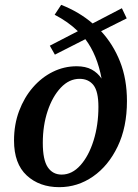

<svg xmlns="http://www.w3.org/2000/svg" viewBox="-20 -760 570 794"><path d="M225 14Q143 14 90.5 -34.5Q38 -83 38 -179Q38 -245 59 -301Q80 -357 116 -398.5Q152 -440 198.5 -463Q245 -486 297 -486Q334 -486 359 -472.5Q384 -459 400 -435Q382 -533 333 -598L207 -534L186 -571L302 -631Q262 -670 206 -699L233 -740Q307 -711 363 -663L484 -726L504 -684L398 -631Q448 -577 476.5 -505Q505 -433 505 -342Q505 -234 466.5 -154Q428 -74 364.5 -30Q301 14 225 14ZM235 -38Q278 -38 312.5 -76.5Q347 -115 367 -179Q387 -243 387 -318Q387 -382 366.5 -408Q346 -434 309 -434Q266 -434 231.5 -397.5Q197 -361 177 -301Q157 -241 157 -169Q157 -99 177.5 -68.5Q198 -38 235 -38Z"/></svg>

Font: Source Serif 4 SmText Semibold
Style: Italic
Weight: 600
Italic angle: -12°
Designer: Frank Grießhammer
Foundry: Adobe
Version: Version 4.005;hotconv 1.1.0;makeotfexe 2.6.0